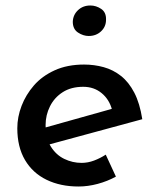

<svg xmlns="http://www.w3.org/2000/svg" viewBox="-20 -670 568 699"><path d="M277 -77Q300 -77 322.5 -85.5Q345 -94 365 -107L402 -27Q371 -10 335.5 -0.5Q300 9 266 9Q200 9 149.5 -15.5Q99 -40 71 -87.5Q43 -135 43 -203Q43 -244 58.5 -284.5Q74 -325 103.5 -359Q133 -393 179 -414Q225 -435 286 -435Q323 -435 357.5 -425.5Q392 -416 420.5 -393.5Q449 -371 469 -332.5Q489 -294 498 -236L144 -140L128 -201L424 -284L388 -270Q378 -308 350 -331Q322 -354 283 -354Q239 -354 208.5 -334.5Q178 -315 162 -283Q146 -251 146 -215Q146 -167 165 -136.5Q184 -106 214 -91.5Q244 -77 277 -77ZM245 -591Q246 -616 264 -633Q282 -650 309 -650Q330 -650 348.5 -637.5Q367 -625 366 -598Q366 -573 348 -556Q330 -539 303 -539Q283 -539 264 -551.5Q245 -564 245 -591Z"/></svg>

Font: Josefin Sans Thin Medium
Style: Italic
Weight: 500
Italic angle: -7°
Version: Version 2.000